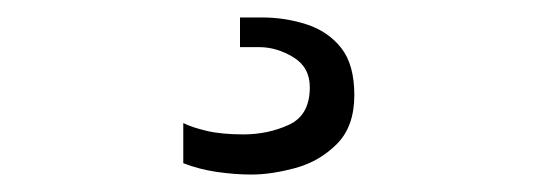

<svg xmlns="http://www.w3.org/2000/svg" viewBox="-20 7 616 220"><path d="M268 207Q249 207 228.5 204Q208 201 190 194V148Q200 153 217 157Q234 161 259 161Q287 161 311 150Q335 139 335 107Q335 84 316 72.5Q297 61 277 61H255V27H280Q307 27 331.5 35Q356 43 371 62Q386 81 386 116Q386 152 366 172Q346 192 318.5 199.5Q291 207 268 207Z"/></svg>

Font: Chivo Medium Thin
Style: Regular
Weight: 250
Version: Version 2.002